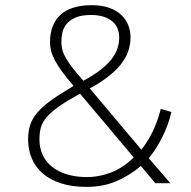

<svg xmlns="http://www.w3.org/2000/svg" viewBox="-20 -710 740 744"><path d="M582 0 525.9 -66.9Q482.9 -30.3 431.4 -8.1Q379.9 14.2 314.9 14.2Q259.3 14.2 216.8 0.5Q174.3 -13.2 146 -37.6Q117.7 -62 103.3 -95.7Q88.9 -129.4 88.9 -168.9Q88.9 -200.2 96.9 -225.6Q105 -251 125.2 -274.4Q145.5 -297.9 179.4 -322.3Q213.4 -346.7 265.1 -377Q238.3 -408.2 220.7 -432.4Q203.1 -456.5 192.6 -476.3Q182.1 -496.1 178 -512.7Q173.8 -529.3 173.8 -545.9Q173.8 -615.7 214.6 -652.8Q255.4 -689.9 335.9 -689.9Q375 -689.9 403.3 -679.7Q431.6 -669.4 450 -652.1Q468.3 -634.8 477.1 -612.3Q485.8 -589.8 485.8 -564.9Q485.8 -537.1 476.8 -511.2Q467.8 -485.4 448.5 -460.9Q429.2 -436.5 399.4 -413.3Q369.6 -390.1 328.1 -367.2L527.8 -129.9Q552.2 -160.6 571.3 -199.5Q590.3 -238.3 603 -288.1L644 -275.9Q638.7 -251 629.2 -225.3Q619.6 -199.7 607.4 -175.8Q595.2 -151.9 582 -131.6Q568.8 -111.3 556.2 -97.2L640.1 0ZM441.9 -564.9Q441.9 -584 435.3 -599.9Q428.7 -615.7 415.3 -627.2Q401.9 -638.7 381.3 -645.3Q360.8 -651.9 333 -651.9Q293.5 -651.9 270.5 -641.1Q247.6 -630.4 235.8 -614.3Q224.1 -598.1 220.9 -579.6Q217.8 -561 217.8 -545.9Q217.8 -530.3 222.2 -514.9Q226.6 -499.5 236.8 -482.2Q247.1 -464.8 263.4 -444.1Q279.8 -423.3 303.2 -397Q339.8 -417 366 -436.5Q392.1 -456.1 408.9 -476.6Q425.8 -497.1 433.8 -518.8Q441.9 -540.5 441.9 -564.9ZM290 -347.2Q238.8 -318.8 208 -297.1Q177.2 -275.4 160.4 -255.4Q143.6 -235.4 138.2 -215.1Q132.8 -194.8 132.8 -169.9Q132.8 -136.7 145.3 -109.9Q157.7 -83 181.4 -64Q205.1 -44.9 239.3 -34.4Q273.4 -23.9 316.9 -23.9Q365.2 -23.9 411.9 -42.2Q458.5 -60.5 498 -100.1Z"/></svg>

Font: Clear Sans Thin
Style: Regular
Weight: 250
Foundry: Intel Corporation
Version: Version 1.00